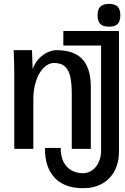

<svg xmlns="http://www.w3.org/2000/svg" viewBox="-20 -759 640 982"><path d="M210 -2.5H290.5Q290 58 321 92.5Q352 127 408 127Q436.5 124.5 456.5 108Q476.5 91.5 486.8 66Q497 40.5 497 12V-526H304V-600.5H588.5V15Q588.5 72 566.2 114.5Q544 157 502.8 180.2Q461.5 203.5 405 203.5Q309.5 203.5 259.2 149.8Q209 96 210 -2.5ZM50 -502.5H143.5L147 -406Q159 -438.5 180.2 -460.2Q201.5 -482 225 -492.2Q248.5 -502.5 268 -502.5Q358.5 -502.5 401.5 -456Q444.5 -409.5 444.5 -314V2.5H347V-280Q347 -330 340.2 -363.5Q333.5 -397 313.8 -417Q294 -437 257 -437Q228 -437 203.5 -412.5Q179 -388 164.8 -345.8Q150.5 -303.5 150.5 -252V2.5H53V-385Q53 -428.5 50 -502.5ZM479 -681Q479 -711 493.2 -725Q507.5 -739 538 -739Q568 -739 581.8 -725Q595.5 -711 595.5 -681Q595.5 -650.5 581.8 -636.5Q568 -622.5 538 -622.5Q507 -622.5 493 -636.5Q479 -650.5 479 -681Z"/></svg>

Font: JuliaMono Medium
Style: Regular
Weight: 500
Monospace: yes
Designer: cormullion
Foundry: corm
Version: Version 0.054; ttfautohint (v1.8.4)